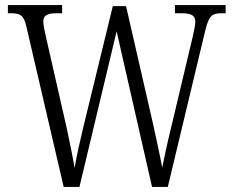

<svg xmlns="http://www.w3.org/2000/svg" viewBox="-20 -734 916 754"><path d="M83 -632 230 0H292L438 -611L577 0H639L787 -618C801 -674 814 -682 852 -682H866V-714H667V-682H691C734 -682 747 -672 747 -648C747 -634 741 -609 735 -582L652 -233C637 -173 626 -120 617 -76C608 -125 596 -178 582 -243L475 -710H423L309 -242C294 -180 282 -128 273 -74C264 -127 255 -169 242 -231L160 -591C155 -616 150 -636 150 -648C150 -671 161 -682 203 -682H224V-714H11V-682H21C59 -682 73 -675 83 -632Z"/></svg>

Font: Noto Serif Georgian Condensed Light
Style: Regular
Weight: 300
Width: 3
Designer: Monotype Design Team, Akaki Razmadze
Foundry: Google LLC
Version: Version 2.003